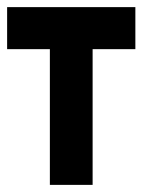

<svg xmlns="http://www.w3.org/2000/svg" viewBox="-20 -519 401 539"><path d="M0 -499H360V-381H240V0H120V-381H0Z"/></svg>

Font: Tschichold
Style: Bold
Weight: 700
Designer: Peter Wiegel
Foundry: Peter Wiegel
Version: Version 1.000; ttfautohint (v1.3)